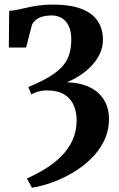

<svg xmlns="http://www.w3.org/2000/svg" viewBox="-20 -576 534 858"><path d="M123 263 100 221.5Q142.5 203 182.2 178.5Q222 154 253.8 122.2Q285.5 90.5 304 50.5Q322.5 10.5 322.5 -39.5Q322.5 -73 310.5 -103.2Q298.5 -133.5 269 -152.8Q239.5 -172 187 -172Q175 -172 162.5 -169.5Q150 -167 139 -163Q128 -159 120 -154L106.5 -187Q162.5 -210 199.8 -232.5Q237 -255 258.8 -279.5Q280.5 -304 289.5 -333.5Q298.5 -363 298.5 -399.5Q298.5 -436.5 287 -460.2Q275.5 -484 255.8 -495.5Q236 -507 210 -507Q192 -507 175 -503.2Q158 -499.5 144.5 -490.5Q131 -481.5 123 -465.5L96.5 -363.5H19.5L21 -527.5Q40.5 -529 61 -533.2Q81.5 -537.5 104.8 -542.8Q128 -548 155.2 -551.8Q182.5 -555.5 215.5 -555.5Q294 -555.5 343.5 -536.5Q393 -517.5 416.5 -482.2Q440 -447 440 -398Q440 -364.5 425.8 -335Q411.5 -305.5 388 -281Q364.5 -256.5 336 -238.2Q307.5 -220 279 -208.5Q330 -206.5 366 -192.5Q402 -178.5 424.2 -155.8Q446.5 -133 456.8 -104.8Q467 -76.5 467 -46Q467 8 445 53.2Q423 98.5 386 134.2Q349 170 303.8 196.5Q258.5 223 211.5 239.8Q164.5 256.5 123 263Z"/></svg>

Font: Merriweather 48pt
Style: Bold
Weight: 700
Version: Version 2.100